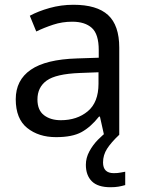

<svg xmlns="http://www.w3.org/2000/svg" viewBox="-20 -565 601 805"><path d="M288 -545Q386 -545 433 -502Q480 -459 480 -365V0H416L399 -76H395Q360 -32 321.5 -11Q283 10 215 10Q142 10 94 -28.5Q46 -67 46 -149Q46 -229 109 -272.5Q172 -316 303 -320L394 -323V-355Q394 -422 365 -448Q336 -474 283 -474Q241 -474 203 -461.5Q165 -449 132 -433L105 -499Q140 -518 188 -531.5Q236 -545 288 -545ZM314 -259Q214 -255 175.5 -227Q137 -199 137 -148Q137 -103 164.5 -82Q192 -61 235 -61Q303 -61 348 -98.5Q393 -136 393 -214V-262ZM412 116Q412 161 457 161Q474 161 485.5 158.5Q497 156 505 155V211Q491 215 477 217.5Q463 220 443 220Q390 220 365 195Q340 170 340 126Q340 97 354.5 70Q369 43 390.5 21Q412 -1 432 -15L480 0Q446 32 429 58.5Q412 85 412 116Z"/></svg>

Font: Noto Sans Inscriptional Pahlavi
Style: Regular
Weight: 400
Designer: Monotype Design Team
Foundry: Monotype Imaging Inc.
Version: Version 2.003; ttfautohint (v1.8.4.7-5d5b)